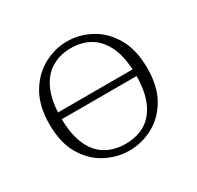

<svg xmlns="http://www.w3.org/2000/svg" viewBox="-116 -622 785 767"><g transform="rotate(-30 276.5 -238.5)"><path d="M88 -231V-262H465V-231ZM276 -18Q329 -18 367.5 -41Q406 -64 427.5 -112.5Q449 -161 449 -236Q449 -313 427.5 -362Q406 -411 367.5 -435Q329 -459 276 -459Q225 -459 186 -435Q147 -411 125.5 -362Q104 -313 104 -237Q104 -162 125.5 -113Q147 -64 186 -41Q225 -18 276 -18ZM276 13Q220 13 168 -14.5Q116 -42 83.5 -97.5Q51 -153 51 -237Q51 -321 83.5 -377Q116 -433 168 -461.5Q220 -490 276 -490Q334 -490 385.5 -462Q437 -434 469.5 -378Q502 -322 502 -237Q502 -153 469.5 -97.5Q437 -42 385.5 -14.5Q334 13 276 13Z"/></g></svg>

Font: Source Serif 4 18pt Light
Style: Regular
Weight: 300
Designer: Frank Grießhammer
Foundry: Adobe Systems Incorporated
Version: Version 4.004;hotconv 1.0.116;makeotfexe 2.5.65601